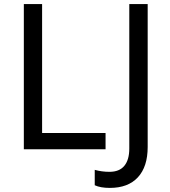

<svg xmlns="http://www.w3.org/2000/svg" viewBox="-20 -734 837 944"><path d="M97.2 0V-713.9H187V-80.1H499V0ZM520 189.9Q474.1 189.9 445.8 176.8V101.1Q480.5 110.8 518.1 110.8Q566.9 110.8 591.3 81.3Q615.7 51.8 615.7 -3.9V-713.9H706.1V-11.2Q706.1 85.4 658 137.7Q609.9 189.9 520 189.9Z"/></svg>

Font: Noto Sans Southeast Asian
Style: Regular
Weight: 400
Designer: Monotype Design Team
Foundry: Monotype Imaging Inc.
Version: Version 1.06 uh; ttfautohint (v1.4.1)